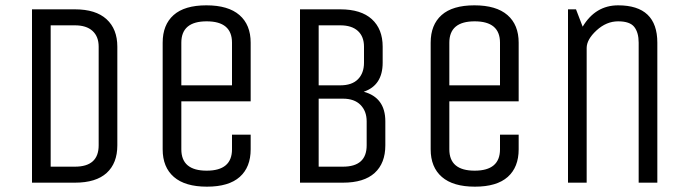

<svg xmlns="http://www.w3.org/2000/svg" viewBox="-20 -685 2575 720"><path d="M261 0H100V-650H261Q339 -650 379.5 -613Q420 -576 420 -510V-140Q420 -73 380 -36.5Q340 0 261 0ZM350 -140V-510Q350 -548 327 -569Q304 -590 261 -590H170V-60H261Q350 -60 350 -140Z M850 -125V-180H920V-125Q920 -58 879 -21.5Q838 15 756 15Q674 15 632 -21.5Q590 -58 590 -125V-525Q590 -592 631 -628.5Q672 -665 754 -665Q836 -665 878 -628.5Q920 -592 920 -525V-305H660V-125Q660 -45 755 -45Q850 -45 850 -125ZM660 -525V-365H850V-525Q850 -605 755 -605Q660 -605 660 -525Z M1105 -650H1256Q1334 -650 1374.5 -613Q1415 -576 1415 -510V-450Q1415 -365 1344 -341Q1425 -319 1425 -230V-140Q1425 -73 1385 -36.5Q1345 0 1266 0H1105ZM1355 -140V-230Q1355 -268 1332 -291.5Q1309 -315 1266 -315H1175V-60H1266Q1355 -60 1355 -140ZM1345 -450V-510Q1345 -548 1322 -569Q1299 -590 1256 -590H1175V-365H1256Q1300 -365 1322.5 -388Q1345 -411 1345 -450Z M1855 -125V-180H1925V-125Q1925 -58 1884 -21.5Q1843 15 1761 15Q1679 15 1637 -21.5Q1595 -58 1595 -125V-525Q1595 -592 1636 -628.5Q1677 -665 1759 -665Q1841 -665 1883 -628.5Q1925 -592 1925 -525V-305H1665V-125Q1665 -45 1760 -45Q1855 -45 1855 -125ZM1665 -525V-365H1855V-525Q1855 -605 1760 -605Q1665 -605 1665 -525Z M2180 0H2110V-650H2140L2165 -585Q2213 -665 2298 -665Q2445 -665 2445 -525V0H2375V-525Q2375 -563 2358.5 -584Q2342 -605 2298 -605Q2254 -605 2217 -571Q2180 -537 2180 -505Z"/></svg>

Font: Unica One
Style: Regular
Weight: 400
Designer: Eduardo Rodriguez Tunni
Foundry: Eduardo Rodriguez Tunni
Version: Version 1.001